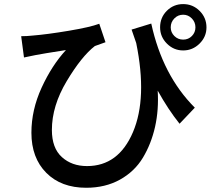

<svg xmlns="http://www.w3.org/2000/svg" viewBox="-20 -847 1040 934"><path d="M620.1 -703.1 715.8 -732.4Q770.5 -480.5 927.7 -323.2L853.5 -245.1Q797.9 -314.5 747.1 -406.2Q752.9 -313.5 734.4 -230.5Q715.8 -147.5 675.3 -80.1Q634.8 -12.7 563.5 26.9Q492.2 66.4 399.4 66.4Q277.3 66.4 205.1 -6.3Q132.8 -79.1 132.8 -201.2Q132.8 -312.5 182.6 -420.9Q232.4 -529.3 300.8 -603.5Q182.6 -585 153.3 -579.1Q141.6 -577.1 96.7 -567.4L83 -670.9Q110.4 -670.9 136.7 -673.8Q210 -679.7 314.5 -697.3Q418.9 -714.8 462.9 -731.4L493.2 -641.6L441.4 -623Q377 -573.2 304.7 -452.6Q232.4 -332 232.4 -214.8Q232.4 -127 280.8 -83Q329.1 -39.1 403.3 -39.1Q556.6 -39.1 627 -204.6Q697.3 -370.1 642.6 -637.7Q626 -684.6 620.1 -703.1ZM930.7 -713.9Q930.7 -739.3 913.1 -757.3Q895.5 -775.4 871.1 -775.4Q845.7 -775.4 828.1 -757.3Q810.5 -739.3 810.5 -713.9Q810.5 -689.5 828.1 -671.9Q845.7 -654.3 871.1 -654.3Q896.5 -654.3 913.6 -671.9Q930.7 -689.5 930.7 -713.9ZM984.4 -713.9Q984.4 -668 950.7 -634.8Q917 -601.6 871.1 -601.6Q825.2 -601.6 792 -634.8Q758.8 -668 758.8 -713.9Q758.8 -761.7 791.5 -794.4Q824.2 -827.1 871.1 -827.1Q918 -827.1 951.2 -793.9Q984.4 -760.7 984.4 -713.9Z"/></svg>

Font: Gen Shin Gothic Medium
Style: Regular
Weight: 500
Designer: [Source Han Sans]
Ryoko NISHIZUKA  (kana & ideographs); Paul D. Hunt (Latin, Greek & Cyrillic); Wenlong ZHANG  (bopomofo
Version: Version 1.002.20150607